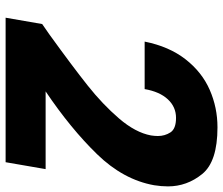

<svg xmlns="http://www.w3.org/2000/svg" viewBox="-74 -712 776 667"><g transform="rotate(90 313.5 -378.0)"><path d="M63 -137Q99 -162 99 -162Q99 -162 99 -162Q99 -162 99 -162Q211 -243 276.5 -295Q342 -347 391 -404Q440 -461 450 -515Q452 -528 452 -539Q452 -563 439.5 -582.5Q427 -602 389 -602Q351 -602 324.5 -573.5Q298 -545 289 -493H124Q141 -578 185.5 -635Q230 -692 291.5 -719Q353 -746 422 -746Q541 -746 584 -693Q627 -640 627 -574Q627 -551 623 -526Q604 -419 515 -327.5Q426 -236 297 -149H567L543 -10H41Z"/></g></svg>

Font: Fz Poppins
Style: Bold Italic
Weight: 700
Italic angle: -10°
Designer: Ninad Kale (Devanagari), Jonny Pinhorn (Latin)
Foundry: Indian Type Foundry
Version: Vit hóa bi Vntype.Com & FontZin.Com